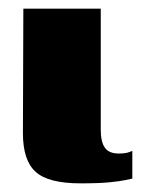

<svg xmlns="http://www.w3.org/2000/svg" viewBox="-20 -419 334 444"><path d="M166 5Q92 5 62.5 -21.5Q33 -48 33 -111L34 -399H213V-119Q213 -91 222.5 -77.5Q232 -64 254 -64Q269 -64 276.5 -66.5Q284 -69 286 -70V-6Q281 -5 269.5 -2.5Q258 0 234 2.5Q210 5 166 5Z"/></svg>

Font: Genos Thin ExtraBold
Style: Regular
Weight: 800
Version: Version 1.010